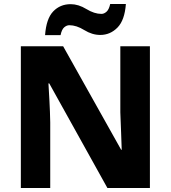

<svg xmlns="http://www.w3.org/2000/svg" viewBox="-20 -947 861 967"><path d="M735 0V-714H586V-381Q588 -332 590 -278Q592 -224 593 -193H590L298 -714H85V0H233V-331Q232 -384 229 -439Q226 -494 224 -527H228L521 0ZM614 -927H535Q529 -899 516.5 -888Q504 -877 491 -877Q455 -877 415 -901.5Q375 -926 336 -926Q283 -926 248 -889.5Q213 -853 207 -770H285Q291 -799 303.5 -809.5Q316 -820 329 -820Q365 -820 404.5 -795.5Q444 -771 485 -771Q535 -771 571.5 -808Q608 -845 614 -927Z"/></svg>

Font: Noto Sans UI Extra
Style: Regular
Weight: 800
Designer: Monotype Design Team
Foundry: Monotype Imaging Inc.
Version: Version 1.901